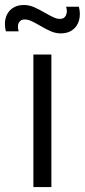

<svg xmlns="http://www.w3.org/2000/svg" viewBox="-56 -762 345 782"><path d="M80 -540H153.3V0H80ZM105.5 -658.3Q84 -670.8 70.4 -676.8Q56.8 -682.7 44.7 -682.7Q32.3 -682.7 25.3 -675.6Q18.3 -668.5 17.2 -657.3Q16.2 -646.2 20 -634.3H-32Q-39.5 -664 -32.9 -688.5Q-26.3 -713 -7 -727.3Q12.3 -741.7 41 -741.7Q61.7 -741.7 81.2 -733.4Q100.8 -725.2 128.2 -709.3Q150 -696.8 163.2 -690.9Q176.5 -685 188.7 -685Q205.7 -685 212.6 -699.6Q219.5 -714.2 213.3 -734.7H265.3Q272.8 -705.3 266.2 -680.3Q259.7 -655.3 240.3 -640.7Q221 -626 191.7 -626Q171.3 -626 151.8 -634.2Q132.2 -642.5 105.5 -658.3Z"/></svg>

Font: Tap Sans
Style: Regular
Weight: 400
Designer: Tap Payments
Foundry: Tap Payments
Version: Version 1.001;Glyphs 3.1.2 (3151)